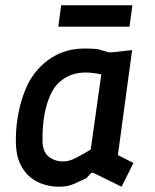

<svg xmlns="http://www.w3.org/2000/svg" viewBox="-20 -698 586 728"><path d="M203 10Q177 10 148.5 2Q120 -6 95.5 -25.5Q71 -45 55.5 -79Q40 -113 40 -165Q40 -222 51.5 -277Q63 -332 86 -380Q119 -443 174.5 -478.5Q230 -514 301 -514Q315 -514 327 -513.5Q339 -513 354 -511L391 -500Q398 -499 407 -500L481 -508L427 -110L486 -80L441 10L337 -41Q328 -46 323 -39L307 -22Q281 -10 264.5 -2.5Q248 5 234 7.5Q220 10 203 10ZM219 -86Q231 -86 242.5 -89Q254 -92 273 -102Q292 -112 324 -131L364 -416Q330 -423 305 -423Q258 -423 223.5 -400.5Q189 -378 172 -340Q156 -305 148.5 -263Q141 -221 141 -168Q141 -123 164 -104.5Q187 -86 219 -86ZM201 -597 212 -678H482L471 -597Z"/></svg>

Font: Finlandica Medium
Style: Italic
Weight: 500
Italic angle: -8°
Designer: Niklas Ekholm, Juho Hiilivirta, Jaakko Suomalainen
Foundry: Helsinki Type Studio
Version: Version 1.063